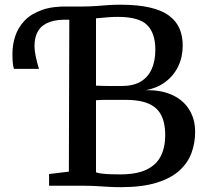

<svg xmlns="http://www.w3.org/2000/svg" viewBox="-20 -770 854 796"><path d="M480.5 6Q452 6 428.8 4.5Q405.5 3 380 1.5Q354.5 0 319.5 0H183.5V-48.5L265.5 -58.5L267.5 -743H321Q351.5 -743 377.8 -745Q404 -747 428.5 -748.8Q453 -750.5 478.5 -750.5Q551.5 -750.5 601.5 -738.8Q651.5 -727 681.2 -704.8Q711 -682.5 724.2 -651.5Q737.5 -620.5 737.5 -581.5Q737.5 -534 719 -495.2Q700.5 -456.5 665.8 -430.5Q631 -404.5 583.5 -396Q647.5 -397.5 693.5 -376.5Q739.5 -355.5 764.2 -316Q789 -276.5 789 -223Q789 -177.5 774 -136.2Q759 -95 724 -63Q689 -31 629.2 -12.5Q569.5 6 480.5 6ZM478 -47Q547 -47 588 -67Q629 -87 647 -123.5Q665 -160 665 -209.5Q665 -287 626.2 -321.5Q587.5 -356 502 -356Q489 -356 472 -356Q455 -356 436.8 -356Q418.5 -356 403.2 -355.8Q388 -355.5 378 -354.5V-55.5Q389 -51.5 406.5 -49.8Q424 -48 443.2 -47.5Q462.5 -47 478 -47ZM485.5 -413.5Q532 -413.5 562.5 -431.2Q593 -449 608.5 -482.8Q624 -516.5 624 -564Q624 -632.5 590 -666.2Q556 -700 469 -700Q450 -700 432.5 -698.8Q415 -697.5 400.8 -696Q386.5 -694.5 378 -694V-415Q388 -414.5 402.5 -414Q417 -413.5 432.5 -413.5Q448 -413.5 462.2 -413.5Q476.5 -413.5 485.5 -413.5ZM38 -484.5Q34.5 -493.5 33 -509Q31.5 -524.5 31.5 -547Q31.5 -584.5 43.2 -620.2Q55 -656 82 -684.5Q109 -713 154.8 -729Q200.5 -745 268.5 -743L276.5 -715L268.5 -688Q218 -690.5 185.8 -678.8Q153.5 -667 138.2 -642Q123 -617 123 -578.5Q123 -561 128 -536.8Q133 -512.5 141.5 -484.5Z"/></svg>

Font: Merriweather 28pt Medium
Style: Regular
Weight: 500
Version: Version 2.100